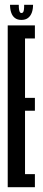

<svg xmlns="http://www.w3.org/2000/svg" viewBox="-20 -781 178 801"><path d="M12.2 0V-675H125.6V-620.5H84.4V-372.8H125.6V-319.1H84.4V-54.5H125.6V0ZM69.3 -697.9Q52.5 -697.9 42 -706.1Q31.5 -714.2 26.7 -728.6Q21.8 -742.9 21.8 -761H58.3Q58.3 -747.7 59.7 -740.2Q61 -732.8 63.4 -729.7Q65.9 -726.6 69.4 -726.6Q73.6 -726.6 76.2 -729.8Q78.8 -733 79.8 -740.6Q80.8 -748.2 80.8 -761H117.9Q117.9 -742.9 112.8 -728.6Q107.6 -714.2 96.9 -706.1Q86.2 -697.9 69.3 -697.9Z"/></svg>

Font: Anybody UltraCondensed Thin
Style: Regular
Weight: 100
Width: 1
Designer: Tyler Finck
Foundry: Etcetera Type Company
Version: Version 1.110